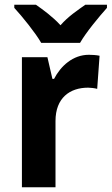

<svg xmlns="http://www.w3.org/2000/svg" viewBox="-20 -786 469 806"><path d="M153 -606H316C341 -650 396 -716 429 -753V-766H338C307 -744 266 -717 234 -680C201 -716 161 -745 131 -766H40V-753C74 -716 129 -648 153 -606ZM353 -556C286 -556 235 -509 207 -455H200L179 -546H72V0H213V-278C213 -375 273 -418 350 -418C359 -418 378 -416 388 -413L398 -552C384 -555 366 -556 353 -556Z"/></svg>

Font: Noto Sans Telugu SemiCondensed
Style: Bold
Weight: 700
Width: 4
Designer: Jelle Bosma - Monotype Design Team
Foundry: Monotype Imaging Inc.
Version: Version 2.005